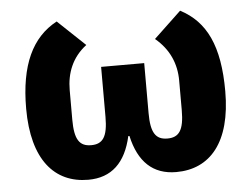

<svg xmlns="http://www.w3.org/2000/svg" viewBox="-44 -591 858 657"><g transform="rotate(-5 385.0 -262.5)"><path d="M459 -369H311V-197C311 -129 294 -105 254 -105C214 -105 197 -129 197 -197V-299C197 -357 217 -410 267 -448L173 -537C87 -491 43 -399 43 -249C43 -73 118 12 234 12C314 12 363 -35 383 -125H387C407 -35 456 12 536 12C652 12 727 -73 727 -249C727 -405 685 -491 597 -537L503 -448C551 -408 573 -357 573 -299V-197C573 -129 556 -105 516 -105C476 -105 459 -129 459 -197Z"/></g></svg>

Font: LVC Sans
Style: Bold
Weight: 700
Designer: Mike Abbink, Paul van der Laan, Pieter van Rosmalen
Foundry: Bold Monday
Version: Version 3.0